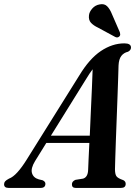

<svg xmlns="http://www.w3.org/2000/svg" viewBox="-65 -921 680 941"><path d="M106.5 -131Q85 -95.5 91.8 -72.5Q98.5 -49.5 125 -42L144 -37.5Q157.5 -31 157.5 -20.5Q157.5 0 134 0H-23Q-45 0 -45 -18Q-45 -26 -40 -32Q-35 -38 -21 -45.5Q-1.5 -52.5 20.5 -76.8Q42.5 -101 66 -139L323.5 -551Q373 -633 429.2 -670.8Q485.5 -708.5 544.5 -708.5Q577 -708.5 577 -688Q577 -675 562.5 -667.5Q541.5 -662.5 529.5 -646.8Q517.5 -631 516 -600.5Q515.5 -581 514.2 -541Q513 -501 511 -449.2Q509 -397.5 507 -342Q505 -286.5 503 -235.5Q501 -184.5 500 -146.5Q499 -108.5 498.5 -92Q498.5 -69 505 -58.2Q511.5 -47.5 539.5 -38Q551 -32 551 -20Q551 0 528 0H306Q287 0 287.5 -18Q287.5 -32 304.5 -39.5L342 -45.5Q366 -52.5 367 -89.5Q367.5 -107.5 369.2 -142Q371 -176.5 373 -220.5H162ZM353.5 -528 184.5 -256H375Q377.5 -312.5 380.2 -373.8Q383 -435 385.5 -489.8Q388 -544.5 389 -581.5Q382 -572.5 373.5 -559.8Q365 -547 353.5 -528ZM484 -851 522.5 -762.5Q524 -757.5 524.2 -752.2Q524.5 -747 520 -742.5Q511 -734 499.5 -740L415.5 -785.5Q394 -795.5 381.2 -809Q368.5 -822.5 371 -845.5Q372.5 -862.5 387.2 -879.2Q402 -896 424 -899.5Q446.5 -904 460.2 -890.2Q474 -876.5 484 -851Z"/></svg>

Font: Fraunces 144pt S050 SemiBold
Style: Italic
Weight: 600
Italic angle: -16°
Version: Version 1.000; ttfautohint (v1.8.3)